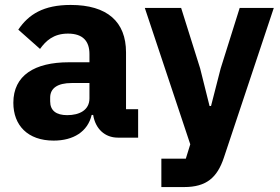

<svg xmlns="http://www.w3.org/2000/svg" viewBox="-20 -557 1134 777"><path d="M539 0V-115H490V-345C490 -469 414 -537 266 -537C156 -537 96 -499 54 -437L142 -359C165 -391 196 -421 255 -421C317 -421 342 -389 342 -338V-305H259C120 -305 34 -252 34 -141C34 -50 92 12 197 12C277 12 335 -24 351 -92H357C366 -36 404 0 457 0ZM252 -91C208 -91 183 -109 183 -147V-162C183 -200 213 -221 270 -221H342V-159C342 -111 301 -91 252 -91Z M873 -280 834 -128H828L790 -280L713 -525H566L750 27L732 85H633V200H725C815 200 859 162 886 81L1088 -525H950Z"/></svg>

Font: IBM Plex Thai Looped
Style: Bold
Weight: 700
Designer: Mike Abbink, Paul van der Laan, Pieter van Rosmalen, Ben Mitchell, Mark Frömberg
Foundry: Bold Monday
Version: Version 1.0